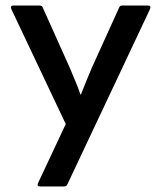

<svg xmlns="http://www.w3.org/2000/svg" viewBox="-20 -675 572 695"><path d="M125 0Q112 0 118 -13L218 -226L21 -642Q16 -655 29 -655H123Q133 -655 135 -647L232 -431Q242 -406 252.5 -382Q263 -358 271 -333H273Q283 -358 292.5 -382Q302 -406 313 -431L411 -647Q413 -655 423 -655H515Q528 -655 523 -642L224 -8Q221 0 212 0Z"/></svg>

Font: Sofia Sans Extra Cond
Style: Bold
Weight: 700
Width: 1
Designer: Botio Nikoltchev, Ani Petrova
Foundry: lettersoup
Version: Version 4.100; ttfautohint (v1.8.3)